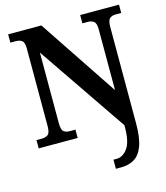

<svg xmlns="http://www.w3.org/2000/svg" viewBox="-135 -817 1006 1161"><g transform="rotate(-15 367.5 -237.0)"><path d="M445 240V183H465Q504 183 533.5 143Q563 103 563 9V-1L183 -558V-117Q183 -74 197 -63Q211 -52 233 -52H270V0H26V-52H60Q83 -52 98 -63Q113 -74 113 -117V-601Q113 -641 98 -651.5Q83 -662 62 -662H26V-714H234L563 -221V-601Q563 -640 548 -651Q533 -662 513 -662H477V-714H720V-662H684Q662 -662 648 -650Q634 -638 634 -597V7Q634 96 615 147Q596 198 561 219Q526 240 478 240Z"/></g></svg>

Font: Noto Serif Thai SemiCondensed
Style: Bold
Weight: 700
Width: 4
Designer: Monotype Design Team
Foundry: Monotype Imaging Inc.
Version: Version 2.002; ttfautohint (v1.8.4.7-5d5b)